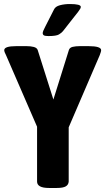

<svg xmlns="http://www.w3.org/2000/svg" viewBox="-20 -931 524 953"><path d="M223 2Q164 2 164 -30V-302L10 -657Q6 -664 3.5 -671Q1 -678 1 -682Q1 -702 61 -702H112Q132 -702 147.5 -698Q163 -694 167 -683L245 -437L322 -683Q326 -695 341 -698.5Q356 -702 377 -702H419Q482 -702 482 -682Q482 -678 480 -671.5Q478 -665 475 -657L321 -299V-30Q320 -14 306.5 -6Q293 2 262 2ZM221 -752Q204 -752 198 -755.5Q192 -759 192 -767Q192 -775 205 -799.5Q218 -824 248 -884Q255 -899 277.5 -905Q300 -911 327 -911Q381 -911 381 -897Q381 -893 378.5 -888Q376 -883 368 -872.5Q360 -862 342 -839.5Q324 -817 293 -777Q286 -768 272.5 -760Q259 -752 221 -752Z"/></svg>

Font: Asap Condensed VF Beta
Style: Regular
Weight: 400
Designer: Pablo Cosgaya
Foundry: Omnibus-Type
Version: Version 1.008